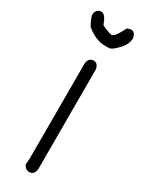

<svg xmlns="http://www.w3.org/2000/svg" viewBox="-162 -617 469 620"><g transform="rotate(30 72.0 -307.5)"><path d="M75.2 -440.4Q90.8 -440.4 94.7 -418.9V-45.9Q91.3 -24.4 73.2 -24.4Q60.1 -24.4 51.8 -40L53.7 -63.5V-418.9Q57.1 -440.4 75.2 -440.4ZM17.6 -589.8Q32.2 -589.8 44.9 -554.7Q74.7 -541 84 -541Q96.7 -544.9 115.2 -584L128.9 -587.9Q144.5 -587.9 148.4 -566.4Q148.4 -539.6 121.1 -515.6Q106 -500 95.7 -500H82Q47.4 -500 11.7 -529.3Q-3.9 -557.1 -3.9 -568.4Q-0.5 -589.8 17.6 -589.8Z"/></g></svg>

Font: CEF Fonts CJK
Style: Regular
Weight: 400
Designer: PartyBoss (派对大魔王)
Version: Release 2.25